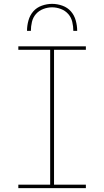

<svg xmlns="http://www.w3.org/2000/svg" viewBox="-20 -975 540 995"><path d="M75 0V-18H240V-717H75V-735H425V-717H260V-18H425V0ZM120 -815Q120 -842 127.5 -869Q135 -896 152.5 -916Q170 -936 196.5 -945.5Q223 -955 250 -955Q277 -955 303.5 -945.5Q330 -936 347.5 -916Q365 -896 372.5 -869Q380 -842 380 -815H360Q360 -838 354.5 -861.5Q349 -885 333.5 -902.5Q318 -920 295.5 -928.5Q273 -937 250 -937Q227 -937 204.5 -928.5Q182 -920 166.5 -902.5Q151 -885 145.5 -861.5Q140 -838 140 -815Z"/></svg>

Font: Iosevka Slab Thin
Style: Regular
Weight: 100
Monospace: yes
Designer: Belleve Invis
Foundry: Belleve Invis
Version: Version 11.1.0; ttfautohint (v1.8.3)